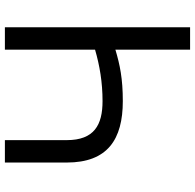

<svg xmlns="http://www.w3.org/2000/svg" viewBox="-26 -740 767 754"><g transform="rotate(-90 357.0 -363.5)"><path d="M95.2 -727.3V-484.4C95.2 -323.9 186.1 -264.2 336.6 -264.2C424.7 -264.2 479 -275.6 538.4 -293.3V0H626.4V-727.3H538.4V-373.2C476.2 -355.1 410.2 -343.8 336.6 -343.8C242.9 -343.8 183.2 -376.4 183.2 -484.4V-727.3Z"/></g></svg>

Font: Magic Ui Pro
Style: Regular
Weight: 400
Designer: Stefan Endress, Andreas Faust
Version: Version 1.000;FEAKit 1.0